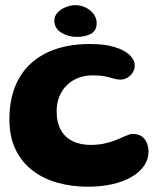

<svg xmlns="http://www.w3.org/2000/svg" viewBox="-20 -689 643 744"><path d="M320 34.5Q258 34.5 203.2 19.2Q148.5 4 106.5 -28Q64.5 -60 40.5 -109.2Q16.5 -158.5 16.5 -226.5Q16.5 -297.5 37.8 -351.8Q59 -406 99.8 -443.2Q140.5 -480.5 198.2 -499.5Q256 -518.5 329 -518.5Q386.5 -518.5 424.8 -506.5Q463 -494.5 482.5 -475.8Q502 -457 502 -435.5Q502 -420 494 -407.5Q486 -395 473.2 -387.8Q460.5 -380.5 446.5 -380.5Q433 -380.5 419.5 -384.8Q406 -389 387.2 -393Q368.5 -397 339 -397Q308 -397 282.8 -387Q257.5 -377 238.8 -358.5Q220 -340 209.8 -314.5Q199.5 -289 199.5 -258Q199.5 -214 216 -185Q232.5 -156 262 -141.8Q291.5 -127.5 330.5 -127.5Q363 -127.5 389 -133.8Q415 -140 435 -148.5Q455 -157 469.5 -163.5Q484 -170 493.5 -170Q517.5 -170 531 -159.2Q544.5 -148.5 550 -132.8Q555.5 -117 555.5 -102Q555.5 -71.5 538.2 -46.5Q521 -21.5 489.5 -3.2Q458 15 414.8 24.8Q371.5 34.5 320 34.5ZM278 -546Q244.5 -546 217.5 -562.5Q190.5 -579 190.5 -609.5Q190.5 -626.5 203 -640Q215.5 -653.5 234.5 -661.2Q253.5 -669 272.5 -669Q293 -669 312 -659.8Q331 -650.5 342.8 -634.8Q354.5 -619 354.5 -599.5Q354.5 -570 332.2 -558Q310 -546 278 -546Z"/></svg>

Font: Gluten SemiBold
Style: Regular
Weight: 600
Designer: Tyler Finck
Foundry: Etcetera Type Company
Version: Version 1.300